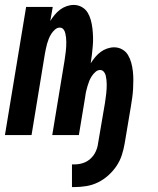

<svg xmlns="http://www.w3.org/2000/svg" viewBox="-22 -548 642 779"><path d="M270 211V119H281Q298 119 315 113.5Q332 108 345.5 95.5Q359 83 366.5 66.5Q374 50 376 33L404 -131Q405 -140 406.5 -149.5Q408 -159 409 -168.5Q410 -178 410.5 -187Q411 -196 411 -205Q411 -214 410 -223.5Q409 -233 407 -241.5Q405 -250 399 -257Q393 -264 384 -264Q374 -264 365 -256Q356 -248 350 -238.5Q344 -229 340 -219Q336 -209 333 -198.5Q330 -188 327.5 -177.5Q325 -167 324 -157L298 0H190L240 -303Q241 -312 242.5 -321.5Q244 -331 245 -340Q246 -349 246.5 -358.5Q247 -368 247 -377Q247 -386 246 -395Q245 -404 243 -413Q241 -422 235.5 -429Q230 -436 220 -436Q210 -436 201 -428Q192 -420 186 -410.5Q180 -401 176 -391Q172 -381 169 -370.5Q166 -360 164 -349.5Q162 -339 160 -329L106 0H-2L84 -520H192L182 -463Q190 -476 200 -488Q210 -500 222 -509Q234 -518 248.5 -523Q263 -528 277 -528Q295 -528 310 -519.5Q325 -511 333.5 -497Q342 -483 346.5 -466.5Q351 -450 353 -432.5Q355 -415 355.5 -397.5Q356 -380 354.5 -362.5Q353 -345 351 -327Q349 -309 346 -291Q354 -304 364 -316Q374 -328 386 -337Q398 -346 412.5 -351Q427 -356 441 -356Q459 -356 474 -347.5Q489 -339 497.5 -324.5Q506 -310 510.5 -293.5Q515 -277 517 -259.5Q519 -242 519 -224Q519 -206 518 -188Q517 -170 514.5 -152Q512 -134 509 -116L484 33Q480 57 472.5 80.5Q465 104 451 125Q437 146 417.5 163.5Q398 181 375.5 192Q353 203 328.5 207Q304 211 281 211Z"/></svg>

Font: Iosevka SS04 Semibold Extended
Style: Italic
Weight: 600
Width: 7
Italic angle: -9°
Monospace: yes
Designer: Belleve Invis
Foundry: Belleve Invis
Version: Version 19.0.0; ttfautohint (v1.8.4)